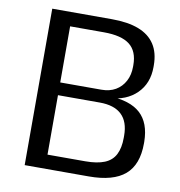

<svg xmlns="http://www.w3.org/2000/svg" viewBox="-79 -773 794 846"><g transform="rotate(10 318.0 -350.0)"><path d="M87 -700H354Q426 -700 474 -681.5Q522 -663 546.5 -625.5Q571 -588 571 -531V-524Q571 -451 525 -405.5Q479 -360 402 -356L400 -364Q495 -361 541 -319Q587 -277 588 -193V-185Q588 -90 535.5 -45Q483 0 374 0H87ZM347 -63Q400 -63 433 -76.5Q466 -90 481 -119.5Q496 -149 496 -194V-204Q496 -266 463 -297.5Q430 -329 365 -329H178V-63ZM362 -386Q399 -386 425.5 -401.5Q452 -417 467 -445Q482 -473 482 -510V-517Q482 -579 445 -608Q408 -637 329 -637H178V-386Z"/></g></svg>

Font: Pathway Extreme 72pt Medium
Style: Regular
Weight: 500
Designer: Eduardo Rodriguez Tunni
Foundry: Eduardo Rodriguez Tunni
Version: Version 1.001;gftools[0.9.26]